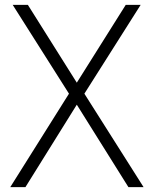

<svg xmlns="http://www.w3.org/2000/svg" viewBox="-20 -765 629 785"><path d="M22 0H84L294 -337L505 0H567L325 -382L555 -745H494L294 -427L94 -745H32L262 -382Z"/></svg>

Font: Plus Jakarta Sans ExtraLight
Style: Regular
Weight: 200
Designer: Gumpita Rahayu
Foundry: Tokotype
Version: Version 2.004; ttfautohint (v1.8.3)